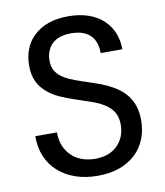

<svg xmlns="http://www.w3.org/2000/svg" viewBox="-84 -812 770 895"><g transform="rotate(-10 301.0 -364.0)"><path d="M487.8 -48.8Q518.6 -78.1 534.4 -118.2Q550.3 -158.2 550.3 -206.5Q550.3 -245.6 540 -275.4Q522 -329.6 469.2 -365.7Q427.7 -394 364.3 -414.6L354.5 -418Q349.1 -419.4 347.7 -419.9L335.4 -424.3Q327.6 -426.3 309.1 -433.1Q275.9 -444.3 254.4 -453.6Q232.9 -462.9 216.3 -475.6Q197.8 -489.3 187.7 -508.1Q177.7 -526.9 177.7 -553.7Q177.7 -575.7 185.1 -595.9Q192.4 -616.2 207.5 -631.3Q238.8 -661.6 298.8 -661.6Q359.9 -661.6 390.6 -629.9Q418.9 -601.1 418.9 -546.9H521.5Q521.5 -587.4 507.8 -622.6Q494.1 -657.7 466.8 -684.1Q438 -711.9 395.8 -727.1Q353.5 -742.2 298.3 -742.2Q192.9 -742.2 133.3 -684.1Q106.4 -658.2 93.3 -622.8Q80.1 -587.4 80.1 -546.9Q80.1 -502 95.2 -470.7Q110.4 -439.5 138.7 -416Q163.1 -396 192.4 -382.6Q221.7 -369.1 266.6 -354L289.1 -346.7Q327.6 -334 351.6 -325Q375.5 -315.9 395 -303.7Q424.3 -285.6 438.7 -261.7Q453.1 -237.8 453.1 -202.6Q453.1 -171.4 442.4 -145.8Q431.6 -120.1 412.6 -102.5Q374 -65.9 308.1 -65.9Q263.2 -65.9 228.3 -84.2Q193.4 -102.5 173.6 -137Q153.8 -171.4 153.8 -218.3H51.3Q51.3 -112.8 119.6 -50.3Q153.8 -19 201.4 -2.4Q249 14.2 308.1 14.2Q365.7 14.2 410.9 -2.2Q456.1 -18.6 487.8 -48.8Z"/></g></svg>

Font: Hack Dev
Style: Regular
Weight: 400
Designer: Christopher Simpkins
Foundry: Christopher Simpkins
Version: Version 2.0315